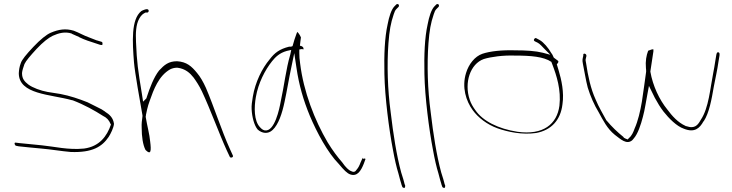

<svg xmlns="http://www.w3.org/2000/svg" viewBox="-20 -716 3621 950"><path d="M54 -10C49 -6 55 3 58 5L73 8C105 11 145 16 184 19C232 23 283 32 330 36C437 40 485 10 518 -39C528 -55 542 -83 544 -103C540 -133 523 -149 499 -164V-165H498C489 -172 478 -178 463 -185C447 -192 433 -201 413 -210C370 -227 326 -242 279 -251L216 -261C182 -267 141 -282 120 -298C102 -312 89 -326 89 -353V-355C90 -367 95 -382 101 -399C109 -416 129 -439 161 -474C193 -508 220 -529 241 -539C270 -552 301 -561 335 -550V-549L371 -533L372 -532C398 -519 427 -510 455 -501L476 -494H477C481 -494 484 -493 486 -493C489 -504 486 -508 483 -509L460 -516H459C446 -521 435 -525 423 -530C392 -541 372 -554 345 -564C305 -576 271 -571 231 -554C210 -545 180 -521 145 -484C110 -447 88 -420 83 -404C76 -386 74 -370 73 -354C73 -248 230 -250 337 -220H339C397 -198 450 -168 489 -143C508 -134 519 -122 527 -103L529 -100C509 -41 471 9 396 19C318 27 249 9 187 3C148 0 106 -6 76 -8L60 -10C59 -10 57 -11 54 -10Z M643 -407C647 -358 673 -213 685 -145V-141C682 -121 680 -102 681 -85V-84C681 -40 687 1 700 26C727 53 729 31 723 -16C720 -51 708 -94 701 -137V-140C702 -142 702 -143 702 -146V-147L708 -175C711 -189 716 -204 721 -218C740 -272 765 -341 822 -373C832 -378 844 -381 856 -381H858C897 -376 920 -355 938 -332C951 -314 965 -293 979 -264C1021 -175 1064 -55 1102 28L1117 60C1121 68 1137 62 1132 53L1117 20C1077 -68 1038 -190 999 -281C985 -312 971 -336 955 -355C928 -388 904 -410 856 -413C814 -413 793 -395 767 -367C741 -334 721 -281 706 -235L705 -231C705 -230 703 -228 702 -227L688 -213L682 -252C663 -368 657 -408 653 -508C651 -551 652 -594 669 -624C679 -642 688 -648 700 -654H710C715 -656 717 -661 715 -666C711 -677 685 -665 679 -661C628 -620 635 -508 643 -407Z M1225 -176C1227 -136 1238 -95 1255 -75C1276 -56 1306 -51 1329 -73C1358 -100 1376 -155 1388 -212C1400 -267 1409 -325 1421 -381L1436 -453L1447 -380C1459 -297 1481 -220 1513 -143C1548 -60 1601 39 1657 96C1681 125 1698 142 1713 147C1748 159 1766 129 1780 94L1788 72C1790 70 1787 69 1782 68C1776 72 1775 69 1774 63V66L1764 88C1759 102 1753 114 1745 123C1738 135 1729 137 1718 131C1704 126 1689 110 1673 87C1651 62 1626 29 1601 -12C1537 -121 1482 -262 1465 -402C1462 -421 1461 -438 1461 -453V-471L1471 -473C1479 -473 1482 -472 1482 -471V-473C1482 -482 1478 -487 1464 -490C1465 -507 1468 -518 1469 -531C1463 -545 1455 -555 1451 -558C1451 -557 1448 -553 1447 -549C1443 -539 1431 -503 1427 -486L1426 -488C1421 -484 1420 -485 1410 -485C1363 -473 1339 -455 1314 -422C1277 -378 1243 -310 1231 -238C1227 -214 1224 -194 1225 -176ZM1246 -236C1258 -305 1291 -369 1326 -413C1343 -434 1363 -454 1399 -464L1421 -469L1416 -445C1395 -375 1386 -290 1369 -214C1363 -180 1339 -61 1289 -71C1281 -73 1274 -78 1267 -86C1236 -117 1237 -186 1246 -236Z M1882 -350C1884 -236 1905 -74 1924 24C1933 74 1942 112 1951 141C1959 170 1963 188 1966 195V196L1971 210C1979 216 1985 216 1985 203L1981 192V191C1979 182 1974 165 1965 137C1942 52 1926 -51 1913 -161C1898 -272 1894 -394 1902 -502C1907 -566 1913 -601 1928 -645C1932 -657 1935 -666 1943 -673L1952 -682C1953 -683 1954 -686 1954 -688C1954 -693 1951 -696 1946 -696C1944 -696 1942 -695 1941 -694L1932 -685C1916 -669 1905 -633 1898 -596C1883 -529 1880 -444 1882 -350Z M2080 -350C2082 -236 2103 -74 2122 24C2131 74 2140 112 2149 141C2157 170 2161 188 2164 195V196L2169 210C2177 216 2183 216 2183 203L2179 192V191C2177 182 2172 165 2163 137C2140 52 2124 -51 2111 -161C2096 -272 2092 -394 2100 -502C2105 -566 2111 -601 2126 -645C2130 -657 2133 -666 2141 -673L2150 -682C2151 -683 2152 -686 2152 -688C2152 -693 2149 -696 2144 -696C2142 -696 2140 -695 2139 -694L2130 -685C2114 -669 2103 -633 2096 -596C2081 -529 2078 -444 2080 -350Z M2286 -355C2264 -284 2286 -216 2319 -171C2345 -135 2389 -100 2442 -81C2493 -63 2564 -48 2633 -58C2708 -72 2754 -122 2763 -200C2772 -258 2758 -322 2744 -368L2735 -398C2739 -402 2747 -411 2740 -416L2720 -431C2716 -438 2714 -447 2708 -453C2694 -478 2669 -508 2650 -518L2635 -526C2631 -529 2628 -528 2624 -524C2616 -513 2630 -510 2638 -506C2651 -500 2664 -484 2676 -472L2703 -445L2666 -455C2630 -464 2584 -467 2529 -467C2464 -469 2406 -463 2367 -450C2329 -437 2299 -398 2286 -355ZM2304 -223C2276 -306 2306 -400 2374 -424C2410 -435 2469 -443 2527 -441C2606 -441 2669 -436 2708 -410L2713 -397C2734 -342 2757 -271 2748 -193C2736 -102 2668 -46 2540 -64C2445 -79 2369 -117 2332 -171C2321 -186 2310 -204 2304 -223ZM2527 -441Z M2864 -401C2872 -363 2878 -321 2888 -283C2901 -240 2921 -195 2942 -161C2965 -119 2984 -80 3022 -49C3052 -26 3080 0 3107 -21C3110 -23 3112 -27 3115 -30C3136 -53 3151 -99 3161 -138C3171 -174 3176 -214 3184 -254L3191 -291L3220 -232C3234 -206 3247 -185 3263 -164C3289 -131 3328 -91 3364 -79C3416 -58 3442 -81 3461 -116H3462C3489 -157 3501 -224 3512 -288C3520 -331 3529 -368 3535 -411L3540 -441C3541 -452 3540 -455 3535 -457C3529 -460 3525 -452 3524 -443L3519 -413C3516 -394 3513 -374 3509 -355C3494 -280 3487 -182 3448 -124C3441 -113 3430 -88 3404 -87C3396 -86 3385 -89 3375 -92H3373L3372 -93C3334 -110 3305 -143 3282 -174C3242 -223 3210 -292 3198 -361V-363C3203 -399 3208 -432 3213 -462V-472C3209 -473 3199 -470 3187 -465C3178 -441 3173 -414 3176 -379C3177 -374 3177 -367 3177 -362V-361C3173 -337 3171 -312 3167 -289L3156 -213C3148 -166 3137 -118 3120 -80C3114 -63 3106 -44 3092 -33L3086 -26C3080 -28 3070 -32 3066 -35V-36L3065 -38C3034 -63 3007 -89 2981 -120H2980V-121C2963 -153 2943 -185 2927 -224C2903 -276 2889 -341 2880 -403C2878 -413 2876 -420 2879 -428C2882 -437 2882 -442 2881 -444C2878 -451 2870 -452 2867 -449C2866 -447 2866 -446 2866 -440C2863 -426 2860 -420 2864 -401Z"/></svg>

Font: Stray Cat
Style: ExLtExt
Weight: 200
Version: Version 1.0